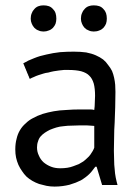

<svg xmlns="http://www.w3.org/2000/svg" viewBox="-20 -688 524 717"><path d="M91.8 -393.6Q98.6 -397.5 106.4 -400.4Q114.3 -404.3 123 -407.2Q131.8 -410.2 141.6 -413.1Q150.4 -416 160.2 -417Q169.9 -419.9 180.7 -421.9Q190.4 -423.8 200.2 -424.8Q210 -425.8 218.8 -426.8Q227.5 -426.8 235.4 -426.8Q263.7 -426.8 283.2 -421.9Q303.7 -416 313.5 -405.3Q324.2 -395.5 330.1 -376Q335 -357.4 335 -330.1Q335 -318.4 334 -304.7Q334 -292 332 -277.3Q325.2 -279.3 318.4 -279.3Q312.5 -279.3 305.7 -279.3Q296.9 -279.3 278.3 -279.3Q252 -279.3 227.5 -277.3Q202.1 -276.4 180.7 -272.5Q159.2 -268.6 139.6 -262.7Q119.1 -255.9 103.5 -247.1Q87.9 -239.3 76.2 -227.5Q63.5 -216.8 54.7 -202.1Q45.9 -187.5 42 -169.9Q37.1 -152.3 37.1 -129.9Q37.1 -113.3 40 -99.6Q43 -85.9 48.8 -72.3Q54.7 -59.6 62.5 -48.8Q69.3 -38.1 79.1 -28.3Q88.9 -19.5 100.6 -12.7Q112.3 -5.9 126 -1Q139.6 2.9 153.3 5.9Q168 8.8 183.6 8.8Q199.2 8.8 213.9 6.8Q227.5 4.9 239.3 2Q252 -2 262.7 -5.9Q273.4 -10.7 282.2 -14.6Q292 -20.5 299.8 -26.4Q307.6 -32.2 314.5 -39.1Q321.3 -45.9 326.2 -52.7Q331.1 -58.6 335.9 -65.4Q337.9 -65.4 340.8 -65.4Q345.7 -48.8 361.3 2.9Q376 2.9 418.9 2.9Q415 -10.7 412.1 -25.4Q409.2 -40 408.2 -56.6Q406.2 -72.3 406.2 -89.8Q405.3 -107.4 405.3 -125Q405.3 -149.4 406.2 -176.8Q406.2 -203.1 408.2 -230.5Q409.2 -257.8 410.2 -287.1Q411.1 -315.4 411.1 -344.7Q411.1 -358.4 410.2 -371.1Q409.2 -383.8 406.2 -397.5Q403.3 -411.1 398.4 -422.9Q392.6 -434.6 383.8 -445.3Q376 -457 365.2 -465.8Q353.5 -474.6 337.9 -481.4Q322.3 -488.3 301.8 -492.2Q281.2 -495.1 255.9 -495.1Q229.5 -495.1 204.1 -493.2Q177.7 -490.2 153.3 -484.4Q128.9 -479.5 107.4 -470.7Q85.9 -462.9 66.4 -451.2Q66.4 -451.2 67.4 -450.2Q67.4 -450.2 68.4 -449.2Q68.4 -449.2 68.4 -448.2Q68.4 -448.2 68.4 -447.3Q68.4 -447.3 69.3 -446.3Q69.3 -446.3 70.3 -444.3Q70.3 -444.3 70.3 -443.4Q70.3 -443.4 70.3 -442.4Q70.3 -442.4 71.3 -441.4Q71.3 -441.4 71.3 -440.4Q71.3 -440.4 72.3 -439.5Q72.3 -439.5 72.3 -439.5Q72.3 -439.5 72.3 -438.5Q72.3 -438.5 73.2 -437.5Q73.2 -437.5 73.2 -436.5Q73.2 -436.5 73.2 -435.5Q73.2 -435.5 74.2 -434.6Q74.2 -434.6 74.2 -433.6Q74.2 -433.6 74.2 -433.6Q74.2 -433.6 75.2 -432.6Q75.2 -432.6 75.2 -431.6Q75.2 -431.6 75.2 -430.7Q75.2 -430.7 76.2 -429.7Q76.2 -429.7 76.2 -429.7Q76.2 -429.7 77.1 -427.7Q77.1 -427.7 77.1 -426.8Q77.1 -426.8 77.1 -426.8Q77.1 -425.8 78.1 -424.8Q78.1 -424.8 78.1 -423.8Q78.1 -423.8 79.1 -422.9Q79.1 -422.9 79.1 -421.9Q79.1 -421.9 80.1 -420.9Q80.1 -420.9 80.1 -419.9Q80.1 -419.9 80.1 -418.9Q80.1 -418.9 81.1 -418Q81.1 -418 81.1 -418Q81.1 -418 81.1 -417Q81.1 -417 81.1 -417Q81.1 -417 82 -415Q82 -415 82 -414.1Q82 -414.1 83 -414.1Q83 -414.1 83 -413.1Q83 -413.1 83 -412.1Q83 -412.1 84 -411.1Q84 -411.1 84 -410.2Q84 -410.2 85 -409.2Q85 -409.2 85 -408.2Q85 -408.2 85 -407.2Q85 -407.2 85.9 -406.2Q85.9 -406.2 85.9 -405.3Q85.9 -405.3 86.9 -404.3Q86.9 -404.3 86.9 -403.3Q86.9 -403.3 87.9 -402.3Q87.9 -402.3 87.9 -401.4Q87.9 -401.4 87.9 -400.4Q87.9 -400.4 88.9 -399.4Q88.9 -399.4 88.9 -397.5Q88.9 -397.5 89.8 -396.5Q89.8 -396.5 89.8 -395.5Q89.8 -395.5 90.8 -394.5Q90.8 -394.5 91.8 -393.6ZM142.6 -82Q130.9 -92.8 125 -107.4Q118.2 -121.1 118.2 -137.7Q118.2 -150.4 122.1 -160.2Q125 -170.9 131.8 -178.7Q138.7 -186.5 147.5 -192.4Q156.2 -198.2 166 -203.1Q177.7 -208 190.4 -211.9Q203.1 -215.8 217.8 -216.8Q232.4 -218.8 247.1 -218.8Q261.7 -219.7 276.4 -219.7Q283.2 -219.7 291 -219.7Q297.9 -219.7 304.7 -219.7Q311.5 -219.7 318.4 -218.8Q325.2 -218.8 332 -217.8Q332 -190.4 332 -136.7Q330.1 -130.9 326.2 -124Q322.3 -118.2 317.4 -110.4Q312.5 -103.5 305.7 -97.7Q298.8 -90.8 291 -85Q283.2 -80.1 274.4 -75.2Q264.6 -71.3 253.9 -67.4Q244.1 -63.5 231.4 -61.5Q218.8 -59.6 205.1 -59.6Q185.5 -59.6 170.9 -65.4Q155.3 -71.3 142.6 -82ZM108.4 -584Q115.2 -577.1 124 -574.2Q131.8 -570.3 142.6 -570.3Q153.3 -570.3 162.1 -574.2Q170.9 -577.1 177.7 -584Q184.6 -591.8 187.5 -599.6Q190.4 -608.4 190.4 -618.2Q190.4 -629.9 187.5 -638.7Q184.6 -647.5 177.7 -654.3Q170.9 -662.1 162.1 -665Q153.3 -668 142.6 -668Q131.8 -668 124 -665Q115.2 -662.1 108.4 -654.3Q101.6 -647.5 98.6 -638.7Q94.7 -629.9 94.7 -618.2Q94.7 -608.4 98.6 -599.6Q101.6 -591.8 108.4 -584ZM295.9 -584Q302.7 -577.1 311.5 -574.2Q319.3 -570.3 330.1 -570.3Q341.8 -570.3 350.6 -574.2Q359.4 -577.1 366.2 -584Q373 -591.8 376 -599.6Q378.9 -608.4 378.9 -618.2Q378.9 -629.9 376 -638.7Q373 -647.5 366.2 -654.3Q359.4 -662.1 350.6 -665Q341.8 -668 330.1 -668Q319.3 -668 311.5 -665Q302.7 -662.1 295.9 -654.3Q289.1 -647.5 286.1 -638.7Q282.2 -629.9 282.2 -618.2Q282.2 -608.4 286.1 -599.6Q289.1 -591.8 295.9 -584Z"/></svg>

Font: Aptus Gothic JP
Style: Medium
Weight: 400
Designer: Fuminori Ogawa / Motoya
Version: Version 1